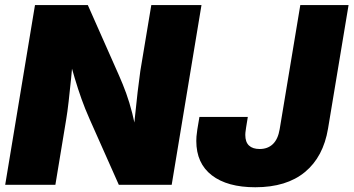

<svg xmlns="http://www.w3.org/2000/svg" viewBox="-20 -748 1431 777"><path d="M1 0 121.6 -727.5H335.4L461.9 -441.9Q477.5 -406.7 490.7 -370.4Q503.9 -334 515.1 -290Q526.4 -246.1 536.1 -189.5L517.1 -183.6Q521 -223.1 526.1 -274.9Q531.2 -326.7 537.1 -376.7Q543 -426.8 547.9 -460.9L592.3 -727.5H795.4L674.8 0H460.9L342.8 -265.6Q323.7 -308.6 309.8 -347.7Q295.9 -386.7 282.7 -430.9Q269.5 -475.1 254.4 -531.7L277.3 -533.2Q272.9 -481.9 267.8 -431.2Q262.7 -380.4 257.8 -337.4Q252.9 -294.4 248 -265.6L204.1 0ZM1013.2 9.8Q899.9 9.8 837.2 -38.6Q774.4 -86.9 774.4 -177.7Q774.4 -185.5 775.1 -195.8Q775.9 -206.1 778.6 -224.4Q781.2 -242.7 787.1 -274.9H982.9Q978 -245.6 975.8 -231.2Q973.6 -216.8 973.1 -210.9Q972.7 -205.1 972.7 -201.7Q972.7 -173.3 987.5 -159.2Q1002.4 -145 1030.8 -145Q1063.5 -145 1084.2 -164.8Q1105 -184.6 1111.8 -225.1L1195.3 -727.5H1390.6L1307.6 -228Q1288.6 -113.3 1214.1 -51.8Q1139.6 9.8 1013.2 9.8Z"/></svg>

Font: Inter 16pt Black
Style: Italic
Weight: 900
Italic angle: -9.3988°
Version: Version 4.001;git-66647c0bb